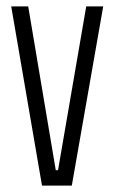

<svg xmlns="http://www.w3.org/2000/svg" viewBox="-20 -579 357 599"><path d="M15 -559 111 0H204L302 -559H249L161 -48H154L68 -559Z"/></svg>

Font: Modon Arabic
Style: Regular
Weight: 400
Designer: Ahmedzaza
Foundry: Ahmedzaza
Version: Version 2.010